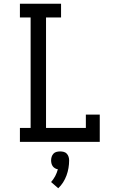

<svg xmlns="http://www.w3.org/2000/svg" viewBox="-20 -755 640 1022"><path d="M86 0V-74H143V-662H86V-735H305V-662H225V-74H437V-145H511V0ZM290 247 252 214Q265 199 274 182Q283 165 288 146Q280 145 272.5 140.5Q265 136 260.5 129.5Q256 123 254 115Q252 107 252 99Q252 89 255 79.5Q258 70 264.5 63Q271 56 280.5 53.5Q290 51 300 51Q310 51 319.5 53.5Q329 56 335.5 63Q342 70 345 79.5Q348 89 348 99Q348 119 344.5 139.5Q341 160 334 179Q327 198 316 215.5Q305 233 290 247Z"/></svg>

Font: Iosevka Etoile
Style: Regular
Weight: 400
Designer: Belleve Invis
Foundry: Belleve Invis
Version: Version 33.2.4